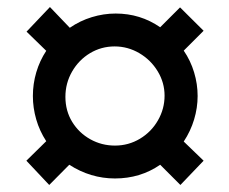

<svg xmlns="http://www.w3.org/2000/svg" viewBox="-20 -584 650 546"><path d="M55 -127 111.5 -182.5Q92.5 -211.5 83 -244.5Q73.5 -277.5 73.5 -311Q73.5 -345.5 83.2 -378.5Q93 -411.5 111.5 -439.5L55.5 -494L122 -564L178.5 -505Q207.5 -525 241 -535.2Q274.5 -545.5 309 -545.5Q379 -545.5 435.5 -506.5L492 -563L559 -496.5L502.5 -440Q522 -411.5 532 -378.2Q542 -345 542 -311Q542 -277.5 532 -244.2Q522 -211 502.5 -181.5L559 -127L493 -58L435.5 -115.5Q379 -76.5 307 -76.5Q237.5 -76.5 177 -115.5L120 -58ZM307 -170Q345.5 -170 378 -189.5Q410.5 -209 429.2 -241.8Q448 -274.5 448 -312Q448 -349 428.5 -381.2Q409 -413.5 376.2 -432.8Q343.5 -452 306 -452Q268 -452 236 -432.8Q204 -413.5 185 -380.5Q166 -347.5 166 -308.5Q166 -269 185.2 -237.5Q204.5 -206 236.8 -188Q269 -170 307 -170Z"/></svg>

Font: HK Grotesk
Style: Bold
Weight: 700
Designer: Alfredo Marco Pradil
Foundry: Hanken Design Co.
Version: Version 3.001